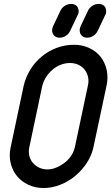

<svg xmlns="http://www.w3.org/2000/svg" viewBox="-20 -949 562 969"><path d="M99 -514Q109 -558 132 -596Q155 -634 189 -662.5Q223 -691 265 -707Q307 -723 354 -723Q396 -723 431 -706.5Q466 -690 488 -662Q510 -634 518.5 -595.5Q527 -557 517 -513L452 -208Q443 -165 418.5 -127.5Q394 -90 360 -61.5Q326 -33 284 -16.5Q242 0 200 0Q158 0 123 -16.5Q88 -33 65.5 -60.5Q43 -88 34 -125Q25 -162 33 -202ZM128 -206Q123 -183 128 -162.5Q133 -142 146 -127Q159 -112 177.5 -103Q196 -94 219 -94Q242 -94 264.5 -103.5Q287 -113 306.5 -128Q326 -143 339.5 -163.5Q353 -184 358 -207L423 -514Q429 -538 424.5 -559.5Q420 -581 407.5 -597Q395 -613 376 -622Q357 -631 333 -631Q309 -631 286 -622Q263 -613 244 -596.5Q225 -580 212 -559Q199 -538 193 -514ZM285 -895Q293 -911 307.5 -920Q322 -929 338 -929H344Q347 -929 350 -928Q366 -924 372.5 -911.5Q379 -899 376 -882Q375 -879 374 -876.5Q373 -874 371 -871L334 -793Q326 -777 312 -768Q298 -759 283 -759H276Q273 -759 270 -760Q255 -764 248 -776.5Q241 -789 244 -805Q245 -809 246 -811.5Q247 -814 248 -817ZM424 -895Q432 -911 446.5 -920Q461 -929 477 -929H483Q486 -929 489 -928Q505 -924 511.5 -911.5Q518 -899 515 -882Q514 -879 513 -876.5Q512 -874 510 -871L473 -793Q465 -777 451 -768Q437 -759 422 -759H415Q412 -759 409 -760Q394 -764 387 -776.5Q380 -789 383 -805Q384 -809 385 -811.5Q386 -814 387 -817Z"/></svg>

Font: VDS
Style: Italic
Weight: 400
Designer: artmaker
Foundry: artmaker
Version: Version 1.000 2009 initial release